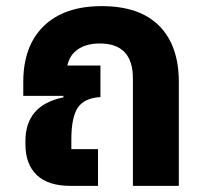

<svg xmlns="http://www.w3.org/2000/svg" viewBox="-20 -607 670 627"><path d="M312 -587Q436 -587 500 -522.5Q564 -458 564 -339V0H414V-351Q414 -465 306 -465Q262 -465 234.5 -446Q207 -427 200 -393H308V-290Q256 -287 234.5 -256Q213 -225 213 -151V-120H300V0H210Q137 0 100 -35.5Q63 -71 63 -136V-146Q63 -264 187 -289V-294H56V-339Q56 -457 123 -522Q190 -587 312 -587Z"/></svg>

Font: Anuphan
Style: Bold
Weight: 700
Designer: Mike Abbink, Paul van der Laan, Pieter van Rosmalen, Mint Tantisuwanna
Foundry: Bold Monday; Cadson Demak
Version: Version 3.002;hotconv 1.0.109;makeotfexe 2.5.65596